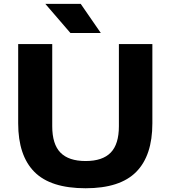

<svg xmlns="http://www.w3.org/2000/svg" viewBox="-20 -969 886 998"><path d="M74.5 -328V-740H251.5V-313Q251.5 -219.5 294.2 -175.8Q337 -132 425 -132Q513 -132 555.5 -175.8Q598 -219.5 598 -313V-740H772V-328Q772 -160.5 688 -75.5Q604 9.5 425 9.5Q243 9.5 158.8 -75.5Q74.5 -160.5 74.5 -328ZM346 -797.5 215.5 -949H399.5L504 -797.5Z"/></svg>

Font: Encode Sans Expanded
Style: Bold
Weight: 700
Width: 7
Designer: Multiple Designers
Foundry: Impallari Type
Version: Version 2.000